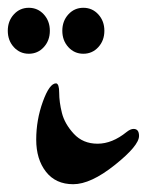

<svg xmlns="http://www.w3.org/2000/svg" viewBox="-92 -432 377 493"><path d="M83.5 -311Q68 -328 68 -353Q68 -378 83.5 -395Q99 -412 122 -412Q145 -412 160.5 -395Q176 -378 176 -353Q176 -328 160.5 -311Q145 -294 122 -294Q99 -294 83.5 -311ZM-56.5 -311Q-72 -328 -72 -353Q-72 -378 -56.5 -395Q-41 -412 -18 -412Q5 -412 20.5 -395Q36 -378 36 -353Q36 -328 20.5 -311Q5 -294 -18 -294Q-41 -294 -56.5 -311ZM233 -93Q243 -101 251 -101Q265 -101 265 -83Q265 -58 203 -8.5Q141 41 96 41Q51 41 26 9Q1 -23 1 -73.5Q1 -124 18 -171Q35 -218 52 -218Q60 -217 60 -193.5Q60 -170 67 -142Q74 -114 97.5 -88.5Q121 -63 158.5 -63Q196 -63 233 -93Z"/></svg>

Font: Dr Sugiyama
Style: Regular
Weight: 400
Designer: Alejandro Paul
Foundry: Alejandro Paul
Version: Version 1.000